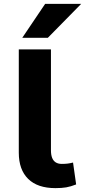

<svg xmlns="http://www.w3.org/2000/svg" viewBox="-20 -960 439 991"><path d="M266 11Q174 11 125.5 -36.5Q77 -84 77 -172V-705H243V-184Q243 -161 249 -145.5Q255 -130 267.5 -122Q280 -114 299 -114Q315 -114 328 -115.5Q341 -117 357 -121L373 -8Q345 3 322 7Q299 11 266 11ZM95 -765 213 -940H399L227 -765Z"/></svg>

Font: Nunito Sans 6pt ExtraBold
Style: Regular
Weight: 800
Version: Version 3.101;gftools[0.9.27]